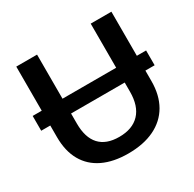

<svg xmlns="http://www.w3.org/2000/svg" viewBox="-153 -849 1029 1020"><g transform="rotate(-30 361.0 -339.0)"><path d="M652.3 -263.2Q652.3 -176.8 617.2 -115.7Q582 -54.7 515.4 -22.5Q448.7 9.8 354.5 9.8Q264.2 9.8 200.2 -20.8Q136.2 -51.3 102.5 -110.6Q68.8 -169.9 68.8 -255.4V-326.7H13.2V-417.5H68.8V-688H196.3V-417.5H525.4V-688H652.3V-417.5H709V-326.7H652.3ZM356.9 -90.8Q438 -90.8 481.7 -136.7Q525.4 -182.6 525.4 -270.5V-326.7H196.3V-265.1Q196.3 -178.7 236.8 -134.8Q277.3 -90.8 356.9 -90.8Z"/></g></svg>

Font: Arimo SemiBold
Style: Regular
Weight: 600
Designer: Steve Matteson
Foundry: Monotype Imaging Inc.
Version: Version 1.33